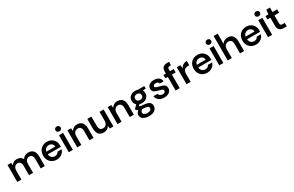

<svg xmlns="http://www.w3.org/2000/svg" viewBox="271 -2677 7439 4864"><g transform="rotate(-30 3990.5 -245.5)"><path d="M60 0V-496H165L175 -424H176Q200 -464 240 -486Q280 -508 332 -508Q370 -508 401 -498Q432 -488 456 -467.5Q480 -447 495 -416H496Q524 -459 568.5 -483.5Q613 -508 669 -508Q731 -508 775 -482.5Q819 -457 842 -406.5Q865 -356 865 -282V0H746V-270Q746 -336 720 -371.5Q694 -407 641 -407Q606 -407 579 -389.5Q552 -372 537 -339.5Q522 -307 522 -260V0H403V-270Q403 -336 377 -371.5Q351 -407 297 -407Q264 -407 237 -389Q210 -371 195 -337.5Q180 -304 180 -256V0Z M1215 12Q1140 12 1082.5 -20.5Q1025 -53 992.5 -110.5Q960 -168 960 -245Q960 -323 992 -382Q1024 -441 1081.5 -474.5Q1139 -508 1215 -508Q1289 -508 1344 -475.5Q1399 -443 1430 -389Q1461 -335 1461 -267Q1461 -257 1460.5 -245Q1460 -233 1459 -219H1046V-296H1340Q1337 -349 1302 -380Q1267 -411 1215 -411Q1178 -411 1146.5 -394.5Q1115 -378 1096.5 -345Q1078 -312 1078 -262V-233Q1078 -187 1096 -154Q1114 -121 1145 -104Q1176 -87 1214 -87Q1255 -87 1283 -105.5Q1311 -124 1325 -155H1446Q1433 -107 1400.5 -69.5Q1368 -32 1321 -10Q1274 12 1215 12Z M1566 0V-496H1686V0ZM1626 -577Q1593 -577 1571.5 -597Q1550 -617 1550 -648Q1550 -678 1571 -698Q1592 -718 1626 -718Q1659 -718 1680.5 -698Q1702 -678 1702 -648Q1702 -617 1680.5 -597Q1659 -577 1626 -577Z M1813 0V-496H1918L1927 -412H1928Q1952 -456 1995 -482Q2038 -508 2097 -508Q2158 -508 2201 -482.5Q2244 -457 2267.5 -406.5Q2291 -356 2291 -282V0H2171V-270Q2171 -336 2143.5 -371.5Q2116 -407 2060 -407Q2023 -407 1994 -389Q1965 -371 1949 -337.5Q1933 -304 1933 -256V0Z M2587 12Q2526 12 2483 -13.5Q2440 -39 2417 -89.5Q2394 -140 2394 -214V-496H2513V-226Q2513 -159 2540.5 -124Q2568 -89 2624 -89Q2661 -89 2690 -107Q2719 -125 2735.5 -158.5Q2752 -192 2752 -240V-496H2872V0H2766L2757 -83H2756Q2733 -40 2689.5 -14Q2646 12 2587 12Z M2991 0V-496H3096L3105 -412H3106Q3130 -456 3173 -482Q3216 -508 3275 -508Q3336 -508 3379 -482.5Q3422 -457 3445.5 -406.5Q3469 -356 3469 -282V0H3349V-270Q3349 -336 3321.5 -371.5Q3294 -407 3238 -407Q3201 -407 3172 -389Q3143 -371 3127 -337.5Q3111 -304 3111 -256V0Z M3795 227Q3725 227 3672 209.5Q3619 192 3590 157Q3561 122 3561 71Q3561 40 3576.5 11Q3592 -18 3623.5 -42.5Q3655 -67 3703 -86L3755 -29Q3708 -12 3689.5 11.5Q3671 35 3671 60Q3671 85 3687 102Q3703 119 3731 127.5Q3759 136 3795 136Q3830 136 3855.5 127Q3881 118 3895 101Q3909 84 3909 61Q3909 32 3888 14Q3867 -4 3807 -8Q3754 -12 3715 -19Q3676 -26 3647.5 -36.5Q3619 -47 3599 -59.5Q3579 -72 3566 -85V-108L3670 -217L3753 -188L3641 -74L3672 -129Q3682 -123 3692.5 -117.5Q3703 -112 3719.5 -107.5Q3736 -103 3762.5 -99Q3789 -95 3831 -92Q3898 -86 3939.5 -67.5Q3981 -49 4000.5 -17.5Q4020 14 4020 58Q4020 100 3996 139Q3972 178 3922.5 202.5Q3873 227 3795 227ZM3796 -149Q3733 -149 3687.5 -173.5Q3642 -198 3618 -238.5Q3594 -279 3594 -329Q3594 -379 3618 -419Q3642 -459 3687.5 -483.5Q3733 -508 3796 -508Q3859 -508 3904 -483.5Q3949 -459 3972.5 -419Q3996 -379 3996 -329Q3996 -279 3972.5 -238.5Q3949 -198 3904 -173.5Q3859 -149 3796 -149ZM3795 -241Q3838 -241 3864.5 -263.5Q3891 -286 3891 -328Q3891 -370 3864.5 -392.5Q3838 -415 3796 -415Q3753 -415 3726 -392.5Q3699 -370 3699 -328Q3699 -286 3726 -263.5Q3753 -241 3795 -241ZM3876 -409 3853 -496H4061V-423Z M4360 12Q4296 12 4246 -9.5Q4196 -31 4166.5 -69Q4137 -107 4131 -157H4251Q4257 -137 4270.5 -119.5Q4284 -102 4306 -91.5Q4328 -81 4359 -81Q4388 -81 4407 -89.5Q4426 -98 4435 -111.5Q4444 -125 4444 -140Q4444 -163 4431 -175Q4418 -187 4393 -195Q4368 -203 4334 -211Q4303 -219 4270 -229Q4237 -239 4210 -254.5Q4183 -270 4166.5 -294Q4150 -318 4150 -354Q4150 -398 4173 -433Q4196 -468 4240 -488Q4284 -508 4346 -508Q4432 -508 4484.5 -467.5Q4537 -427 4546 -354H4432Q4427 -383 4404.5 -399Q4382 -415 4345 -415Q4307 -415 4287 -400Q4267 -385 4267 -363Q4267 -347 4280 -335.5Q4293 -324 4317 -316Q4341 -308 4374 -300Q4426 -288 4469 -273Q4512 -258 4538 -230Q4564 -202 4564 -149Q4565 -103 4540 -66.5Q4515 -30 4469 -9Q4423 12 4360 12Z M4692 0V-554Q4692 -612 4711.5 -647.5Q4731 -683 4768 -699Q4805 -715 4856 -715H4910V-614H4874Q4841 -614 4826.5 -600.5Q4812 -587 4812 -554V0ZM4622 -397V-496H4922V-397Z M5011 0V-496H5117L5128 -398H5129Q5148 -436 5174 -460Q5200 -484 5234.5 -496Q5269 -508 5311 -508V-382H5279Q5246 -382 5218.5 -374Q5191 -366 5171.5 -349Q5152 -332 5141.5 -303Q5131 -274 5131 -232V0Z M5617 12Q5542 12 5484.5 -20.5Q5427 -53 5394.5 -110.5Q5362 -168 5362 -245Q5362 -323 5394 -382Q5426 -441 5483.5 -474.5Q5541 -508 5617 -508Q5691 -508 5746 -475.5Q5801 -443 5832 -389Q5863 -335 5863 -267Q5863 -257 5862.5 -245Q5862 -233 5861 -219H5448V-296H5742Q5739 -349 5704 -380Q5669 -411 5617 -411Q5580 -411 5548.5 -394.5Q5517 -378 5498.5 -345Q5480 -312 5480 -262V-233Q5480 -187 5498 -154Q5516 -121 5547 -104Q5578 -87 5616 -87Q5657 -87 5685 -105.5Q5713 -124 5727 -155H5848Q5835 -107 5802.5 -69.5Q5770 -32 5723 -10Q5676 12 5617 12Z M5968 0V-496H6088V0ZM6028 -577Q5995 -577 5973.5 -597Q5952 -617 5952 -648Q5952 -678 5973 -698Q5994 -718 6028 -718Q6061 -718 6082.5 -698Q6104 -678 6104 -648Q6104 -617 6082.5 -597Q6061 -577 6028 -577Z M6216 0V-715H6335V-417H6336Q6362 -460 6404.5 -484Q6447 -508 6503 -508Q6563 -508 6605.5 -482.5Q6648 -457 6671 -406.5Q6694 -356 6694 -282V0H6575V-270Q6575 -336 6548.5 -371.5Q6522 -407 6465 -407Q6429 -407 6399 -389Q6369 -371 6352.5 -337.5Q6336 -304 6336 -256V0Z M7044 12Q6969 12 6911.5 -20.5Q6854 -53 6821.5 -110.5Q6789 -168 6789 -245Q6789 -323 6821 -382Q6853 -441 6910.5 -474.5Q6968 -508 7044 -508Q7118 -508 7173 -475.5Q7228 -443 7259 -389Q7290 -335 7290 -267Q7290 -257 7289.5 -245Q7289 -233 7288 -219H6875V-296H7169Q7166 -349 7131 -380Q7096 -411 7044 -411Q7007 -411 6975.5 -394.5Q6944 -378 6925.5 -345Q6907 -312 6907 -262V-233Q6907 -187 6925 -154Q6943 -121 6974 -104Q7005 -87 7043 -87Q7084 -87 7112 -105.5Q7140 -124 7154 -155H7275Q7262 -107 7229.5 -69.5Q7197 -32 7150 -10Q7103 12 7044 12Z M7395 0V-496H7515V0ZM7455 -577Q7422 -577 7400.5 -597Q7379 -617 7379 -648Q7379 -678 7400 -698Q7421 -718 7455 -718Q7488 -718 7509.5 -698Q7531 -678 7531 -648Q7531 -617 7509.5 -597Q7488 -577 7455 -577Z M7858 0Q7808 0 7770 -16Q7732 -32 7711.5 -69Q7691 -106 7691 -169V-397H7606V-496H7691L7705 -626H7811V-496H7947V-397H7811V-169Q7811 -130 7827 -115.5Q7843 -101 7883 -101H7943V0Z"/></g></svg>

Font: DM Sans 28pt SemiBold
Style: Regular
Weight: 600
Version: Version 4.004;gftools[0.9.30]